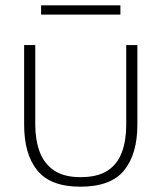

<svg xmlns="http://www.w3.org/2000/svg" viewBox="-20 -697 609 724"><path d="M283 7Q171 7 121 -54Q71 -115 71 -227V-527H113V-226Q113 -170 129.5 -125Q146 -80 183.5 -54.5Q221 -29 283 -29Q348 -29 385.5 -53.5Q423 -78 439.5 -122.5Q456 -167 456 -226V-527H498V-227Q498 -116 448 -54.5Q398 7 283 7ZM135 -642V-677H434V-642Z"/></svg>

Font: Onest Thin
Style: Regular
Weight: 250
Designer: Dmitri Voloshin, Andrey Kudryavtsev
Foundry: Dmitri Voloshin, Andrey Kudryavtsev
Version: Version 1.000;gftools[0.9.33]